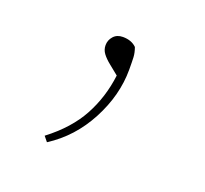

<svg xmlns="http://www.w3.org/2000/svg" viewBox="-61 -122 421 395"><g transform="rotate(20 150.0 75.5)"><path d="M183 6Q183 62 154 117Q125 172 75 204L66 193Q112 158 134.5 116.5Q157 75 163 26L142 9Q132 1 126 -7Q120 -15 120 -25Q120 -36 127.5 -44.5Q135 -53 148 -53Q167 -53 178 -42Q182 -31 182.5 -21.5Q183 -12 183 6Z"/></g></svg>

Font: Source Serif Pro ExtraLight
Style: Regular
Weight: 200
Designer: Frank Grießhammer
Foundry: Adobe Systems Incorporated
Version: Version 3.001;hotconv 1.0.111;makeotfexe 2.5.65597